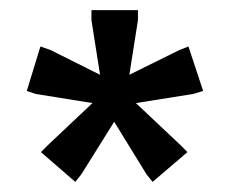

<svg xmlns="http://www.w3.org/2000/svg" viewBox="-20 -730 454 380"><path d="M129 -370 61 -429 75 -443 163 -526 51 -544 33 -550 60 -638 80 -631 178 -582 161 -690V-710H253V-690L236 -582L335 -631L353 -638L382 -550L362 -544L249 -526L337 -443L351 -429L282 -370L270 -385L206 -489L141 -385Z"/></svg>

Font: Ruda Medium
Style: Regular
Weight: 500
Version: Version 2.001